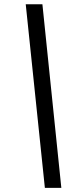

<svg xmlns="http://www.w3.org/2000/svg" viewBox="-20 -782 395 911"><path d="M192.9 109.4 102.1 -761.7H181.2L271 109.4Z"/></svg>

Font: Inter 16pt
Style: Italic
Weight: 400
Italic angle: -9.3988°
Version: Version 4.001;git-66647c0bb